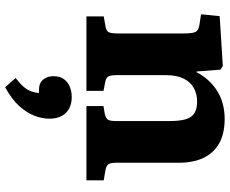

<svg xmlns="http://www.w3.org/2000/svg" viewBox="-92 -474 877 732"><g transform="rotate(90 346.0 -108.5)"><path d="M43 0V-66L83 -73Q99 -76 103.5 -85.5Q108 -95 108 -121V-372Q108 -405 102 -416.5Q96 -428 74 -431L35 -437L42 -508L232 -520L246 -511L253 -420H256Q281 -469 326.5 -498Q372 -527 434 -527Q491 -527 528 -505.5Q565 -484 583 -445Q601 -406 601 -354V-113Q601 -92 607 -83.5Q613 -75 632 -72L668 -66V0H385V-65L415 -70Q432 -74 437 -82.5Q442 -91 442 -113V-317Q442 -356 435 -379Q428 -402 411.5 -412Q395 -422 368 -422Q339 -422 316 -409.5Q293 -397 280 -370.5Q267 -344 267 -303V-115Q267 -94 271.5 -84.5Q276 -75 292 -72L327 -65V0ZM313 310 278 270Q301 252 312.5 238Q324 224 329 210Q334 196 335 181H324Q297 181 284 165Q271 149 271 126Q271 101 282 86Q293 71 311 63.5Q329 56 351 56Q375 56 393.5 65.5Q412 75 422.5 94Q433 113 433 142Q433 168 422 197.5Q411 227 385 256Q359 285 313 310Z"/></g></svg>

Font: Literata 18pt
Style: Bold
Weight: 700
Designer: Latin by Veronika Burian and Jose Scaglione. Greek by Irene Vlachou. Cyrillic by Vera Evstafieva.
Foundry: TypeTogether
Version: Version 3.103;gftools[0.9.29]